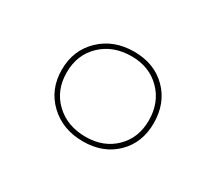

<svg xmlns="http://www.w3.org/2000/svg" viewBox="-71 -650 651 579"><g transform="rotate(30 254.5 -360.0)"><path d="M257 -516Q327 -516 371 -472Q415 -428 415 -358Q415 -290 371 -247Q327 -204 257 -204Q186 -204 140 -248Q94 -292 94 -360Q94 -428 140 -472Q186 -516 257 -516ZM257 -500Q193 -500 152 -461Q111 -422 111 -360Q111 -298 152 -259Q193 -220 257 -220Q319 -220 358.5 -258.5Q398 -297 398 -358Q398 -420 358.5 -460Q319 -500 257 -500Z"/></g></svg>

Font: SVN-Poppins Thin
Style: Regular
Weight: 100
Designer: Ninad Kale (Devanagari), Jonny Pinhorn (Latin)
Foundry: Indian Type Foundry
Version: Version 3.002 2017